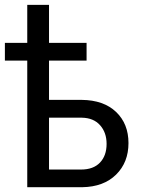

<svg xmlns="http://www.w3.org/2000/svg" viewBox="-38 -781 600 801"><path d="M323.2 -528.3H166.5V-364.3H303.2Q394.5 -363.3 446.3 -314Q498 -264.6 498 -184.1Q498 -103.5 446.3 -52.5Q394.5 -1.5 305.2 0H75.7V-528.3H-17.6V-602.1H75.7V-760.7H166.5V-602.1H323.2ZM166.5 -290V-73.7H300.3Q351.6 -73.7 379.2 -102.8Q406.7 -131.8 406.7 -180.7Q406.7 -228 379.6 -258.5Q352.5 -289.1 303.7 -290Z"/></svg>

Font: Noboto
Style: Regular
Weight: 400
Designer: Google
Version: Version 2.001101; 2014